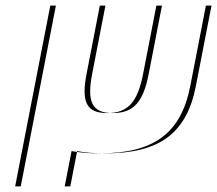

<svg xmlns="http://www.w3.org/2000/svg" viewBox="-20 -533 776 686"><path d="M289.3 -269 336.7 -513H159.7L34.1 133H211.1L235.7 6.8C264.3 12.3 297.4 15 335.1 15C527.1 15 626.5 -54 659.9 -226L715.7 -513H538.7L491.3 -269C471.7 -168 437.1 -129 363.1 -129C289.1 -129 269.7 -168 289.3 -269ZM309.3 -269C289.7 -168 309.1 -129 383.1 -129C457.1 -129 491.7 -168 511.3 -269L558.7 -513H735.7L679.9 -226C646.5 -54 547.1 15 355.1 15C317.4 15 284.3 12.3 255.7 6.8L231.1 133H54.1L179.7 -513H356.7Z"/></svg>

Font: Hussar Plate
Style: Obl
Weight: 700
Foundry: Cannot Into Space Fonts
Version: Version 0.798247